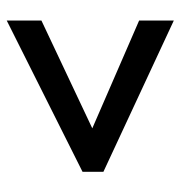

<svg xmlns="http://www.w3.org/2000/svg" viewBox="-3 -645 536 570"><g transform="rotate(-90 265.0 -360.0)"><path d="M489 -112V-215L169 -354L489 -505V-608L40 -383V-321Z"/></g></svg>

Font: Noto Sans Arabic SemCond SemBd
Style: Regular
Weight: 600
Width: 4
Designer: Monotype Design Team, Nadine Chahine, Nizar Qandah and Khaled Hosny
Foundry: Monotype Imaging Inc.
Version: Version 2.012